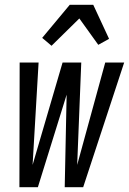

<svg xmlns="http://www.w3.org/2000/svg" viewBox="-20 -781 540 801"><path d="M61 0 62 -520H141L116 -93L241 -520H319L302 -93L419 -520H498L327 0H250L258 -386L138 0ZM195 -590 156 -623 271 -761H369L435 -619L390 -594L311 -704Z"/></svg>

Font: Iosevka Algr
Style: Italic
Weight: 400
Italic angle: -9°
Monospace: yes
Designer: Belleve Invis
Foundry: Belleve Invis
Version: Version 26.0.2; ttfautohint (v1.8.3)